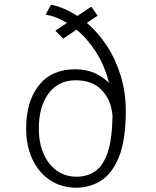

<svg xmlns="http://www.w3.org/2000/svg" viewBox="-20 -818 690 848"><path d="M317 11Q251.5 11 201.5 -22Q151.5 -55 123.5 -114Q95.5 -173 95.5 -251Q95.5 -369.5 151.5 -440.8Q207.5 -512 312.5 -512Q360.5 -512 398 -495.2Q435.5 -478.5 461.5 -451.5Q442.5 -528 404.2 -587.8Q366 -647.5 318 -687L259 -647.5L224.5 -682.5L276 -717Q229 -745.5 181.5 -753.5L205.5 -797.5Q265.5 -784.5 322 -747.5L383 -788.5L411.5 -749L363.5 -717Q413 -675 452 -615.8Q491 -556.5 513.2 -483.5Q535.5 -410.5 535.5 -328Q535.5 -201 506.2 -127Q477 -53 427.5 -21Q378 11 317 11ZM151.5 -251Q151.5 -187.5 172.2 -139.5Q193 -91.5 230.5 -64.5Q268 -37.5 318 -37.5Q365.5 -37.5 400.8 -62Q436 -86.5 455.8 -145.2Q475.5 -204 477 -308Q470 -378.5 428.5 -421Q387 -463.5 314.5 -463.5Q238.5 -463.5 195 -405.8Q151.5 -348 151.5 -251Z"/></svg>

Font: Trispace ExtraLight
Style: Regular
Weight: 200
Designer: Tyler Finck
Foundry: Etcetera Type Company
Version: Version 1.210; ttfautohint (v1.8.3)